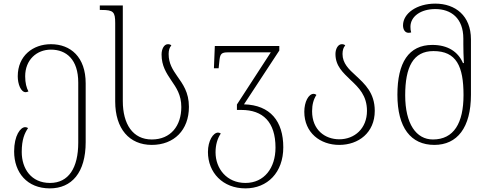

<svg xmlns="http://www.w3.org/2000/svg" viewBox="-20 -790 2709 1060"><path d="M255 250C376 250 453 163 453 -5V-330C453 -475 370 -546 261 -546C162 -546 78 -482 78 -369C78 -326 95 -281 122 -281C126 -281 131 -283 137 -285C126 -306 119 -332 119 -369C119 -460 183 -516 261 -516C346 -516 412 -462 412 -334V-3C412 137 359 220 256 220C152 220 100 141 100 49C100 -20 116 -55 135 -83C130 -86 125 -88 119 -88C93 -88 58 -42 58 46C58 163 130 250 255 250Z M818 10C941 10 1023 -72 1023 -200C1023 -281 989 -326 958 -370C934 -405 911 -439 911 -492C911 -512 916 -529 926 -539C922 -544 915 -546 907 -546C886 -546 872 -520 872 -489C872 -426 899 -386 925 -347C953 -306 981 -267 981 -199C981 -96 923 -20 818 -20C713 -20 658 -105 658 -232V-760H531V-735H542C606 -735 616 -724 616 -663V-230C616 -79 694 10 818 10Z M1335 250C1456 250 1544 163 1544 23C1544 -120 1473 -210 1327 -214L1522 -511V-536H1166L1161 -413H1187L1192 -461C1196 -493 1204 -501 1238 -501H1475L1288 -213V-183H1313C1431 -183 1501 -117 1501 25C1501 137 1439 220 1335 220C1232 220 1170 141 1170 51C1170 10 1180 -25 1199 -53C1194 -56 1189 -58 1184 -58C1157 -58 1128 -13 1128 49C1128 163 1210 250 1335 250Z M1853 10C1959 10 2049 -57 2049 -178C2049 -278 1993 -327 1945 -372C1905 -408 1871 -441 1871 -492C1871 -512 1876 -529 1886 -539C1882 -544 1875 -546 1867 -546C1846 -546 1832 -520 1832 -492C1832 -425 1874 -389 1916 -348C1961 -306 2006 -262 2006 -178C2006 -81 1938 -21 1853 -21C1775 -21 1703 -72 1703 -176C1703 -212 1711 -242 1727 -266C1722 -270 1717 -272 1712 -272C1683 -272 1660 -227 1660 -173C1660 -57 1748 10 1853 10Z M2378 10C2504 10 2580 -85 2580 -267V-573C2580 -703 2494 -770 2383 -770C2281 -770 2205 -716 2205 -650C2205 -627 2216 -609 2235 -609C2239 -609 2244 -609 2250 -611C2247 -621 2246 -630 2246 -642C2246 -700 2304 -740 2383 -740C2470 -740 2538 -690 2538 -577V-546C2538 -517 2539 -479 2541 -442H2536C2509 -504 2453 -542 2367 -542C2236 -542 2174 -444 2174 -267C2174 -85 2248 10 2378 10ZM2370 -20C2278 -20 2217 -106 2217 -264C2217 -420 2261 -508 2373 -508C2500 -508 2539 -424 2539 -265C2539 -111 2486 -20 2370 -20Z"/></svg>

Font: Noto Serif Georgian ExtraLight
Style: Regular
Weight: 200
Designer: Monotype Design Team, Akaki Razmadze
Foundry: Google LLC
Version: Version 2.003